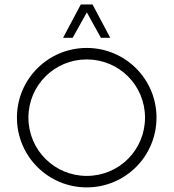

<svg xmlns="http://www.w3.org/2000/svg" viewBox="-20 -813 760 841"><path d="M256.3 -647.5H298.3L360.4 -758.8L421.9 -647.5H462.9L385.3 -793.5H334ZM359.9 7.8C528.8 7.8 665.5 -128.4 665.5 -297.9C665.5 -466.8 528.8 -603 359.9 -603C190.9 -603 54.2 -466.8 54.2 -297.9C54.2 -128.4 190.9 7.8 359.9 7.8ZM359.9 -42.5C218.8 -42.5 104.5 -155.8 104.5 -297.9C104.5 -439.5 218.8 -552.7 359.9 -552.7C501.5 -552.7 615.2 -439.5 615.2 -297.9C615.2 -155.8 501.5 -42.5 359.9 -42.5Z"/></svg>

Font: Now Light
Style: Regular
Weight: 300
Designer: Alfredo Marco Pradil
Foundry: Alfredo Marco Pradil
Version: Version 1.200;hotconv 1.0.109;makeotfexe 2.5.65596